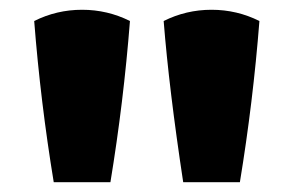

<svg xmlns="http://www.w3.org/2000/svg" viewBox="-20 -853 601 393"><path d="M246 -810Q233 -644 206 -480H90Q63 -644 50 -810Q96 -833 148 -833Q200 -833 246 -810ZM511 -810Q498 -644 471 -480H355Q326 -671 315 -810Q361 -833 413 -833Q465 -833 511 -810Z"/></svg>

Font: Repo
Style: ExtraBlack
Weight: 1000
Designer: Stefan Peev
Foundry: Context Ltd
Version: Version 001.000